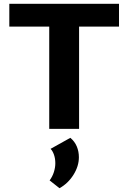

<svg xmlns="http://www.w3.org/2000/svg" viewBox="-20 -678 675 1010"><path d="M239 0V-658H396V0ZM29 -538V-658H606V-538ZM293 312 241 271Q256 251 263.5 227Q271 203 271 181Q271 156 264 136Q257 116 246 105L350 47Q373 66 384 92.5Q395 119 395 149Q395 196 366.5 241.5Q338 287 293 312Z"/></svg>

Font: Ysabeau Office ExtraBold
Style: Regular
Weight: 800
Designer: Christian Thalmann (Catharsis Fonts)
Version: Version 2.001;gftools[0.9.30]; featfreeze: tnum,lnum,ss02